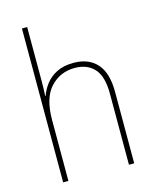

<svg xmlns="http://www.w3.org/2000/svg" viewBox="-114 -889 741 916"><g transform="rotate(-15 256.5 -431.0)"><path d="M109 -546Q109 -523 108.5 -506.5Q108 -490 107 -471H109Q119 -500 139.5 -527Q160 -554 194 -571.5Q228 -589 278 -589Q352 -589 393 -543.5Q434 -498 434 -404V-51H408V-402Q408 -488 373 -526Q338 -564 277 -564Q205 -564 157 -512.5Q109 -461 109 -352V-51H83V-811H109Z"/></g></svg>

Font: Noto Sans Tamil UI SemiCondensed Thin
Style: Regular
Weight: 100
Width: 4
Designer: Jelle Bosma - Monotype Design Team
Foundry: Monotype Imaging Inc.
Version: Version 2.004; ttfautohint (v1.8.4.7-5d5b)